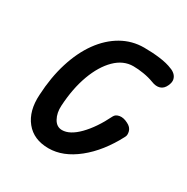

<svg xmlns="http://www.w3.org/2000/svg" viewBox="-125 -620 719 737"><g transform="rotate(30 234.0 -251.0)"><path d="M184 9Q118 9 82.8 -34.8Q47.5 -78.5 52 -151.5Q56 -231 76.5 -296.8Q97 -362.5 131.2 -410Q165.5 -457.5 211 -483.5Q256.5 -509.5 309.5 -509.5Q346.5 -509.5 379.8 -505.2Q413 -501 436.5 -491Q447 -487.5 455.8 -479.5Q464.5 -471.5 467.2 -459.8Q470 -448 462.5 -431.5Q454 -412.5 438 -407.5Q422 -402.5 401 -411Q380 -419 355.2 -423Q330.5 -427 309.5 -427Q265.5 -427 230 -392Q194.5 -357 172.2 -296.5Q150 -236 145.5 -158Q143.5 -125 156.8 -101.2Q170 -77.5 194 -77.5Q228 -77.5 266.2 -116.2Q304.5 -155 336.5 -220Q342.5 -232 359.2 -234.8Q376 -237.5 396 -227Q414.5 -218 418.8 -202.2Q423 -186.5 417.5 -177Q372.5 -90.5 310.2 -40.8Q248 9 184 9Z"/></g></svg>

Font: Edu AU VIC WA NT Pre Medium
Style: Regular
Weight: 500
Designer: Tina and Corey Anderson, Eben Sorkin, Mirko Velimirovic
Foundry: Google for Education
Version: Version 1.001